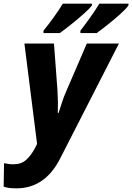

<svg xmlns="http://www.w3.org/2000/svg" viewBox="-85 -786 720 1046"><path d="M5 240Q161 240 244 75L563 -549H388L276 -289Q262 -258 252 -226Q242 -194 234 -170H230Q231 -197 230.5 -230.5Q230 -264 228 -295L209 -549H48L117 -2L106 20Q85 60 58 84.5Q31 109 -11 109Q-28 109 -40.5 107Q-53 105 -63 103L-65 231Q-54 235 -37.5 237.5Q-21 240 5 240ZM152 -606H241Q266 -624 302.5 -653Q339 -682 371.5 -711Q404 -740 416 -757V-766H257Q237 -732 206 -689.5Q175 -647 152 -619ZM353 -606H442Q467 -624 503.5 -653Q540 -682 572 -711Q604 -740 615 -757V-766H456Q436 -732 405.5 -689.5Q375 -647 353 -619Z"/></svg>

Font: Noto Sans Display Extra
Style: Italic
Weight: 800
Italic angle: -12°
Designer: Monotype Design Team
Foundry: Monotype Imaging Inc.
Version: Version 1.900